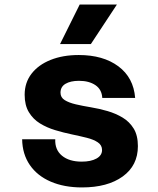

<svg xmlns="http://www.w3.org/2000/svg" viewBox="-20 -809 690 841"><path d="M339 12Q261 12 202 -13.5Q143 -39 110.5 -86.5Q78 -134 77 -199H222Q220 -153 251.5 -127Q283 -101 338 -101Q378 -101 402.5 -114.5Q427 -128 427 -152Q427 -173 408.5 -185.5Q390 -198 360 -205.5Q330 -213 294 -220.5Q258 -228 221.5 -239Q185 -250 155 -268.5Q125 -287 106.5 -317.5Q88 -348 88 -394Q88 -447 118 -486Q148 -525 201.5 -546.5Q255 -568 325 -568Q432 -568 498.5 -518.5Q565 -469 572 -380H428Q426 -417 398 -436Q370 -455 326 -455Q289 -455 267 -442Q245 -429 245 -403Q245 -382 263.5 -370.5Q282 -359 312 -352Q342 -345 378.5 -339Q415 -333 451 -322.5Q487 -312 517 -294Q547 -276 565.5 -246Q584 -216 584 -169Q584 -84 517.5 -36Q451 12 339 12ZM243 -616 329 -789H492L378 -616Z"/></svg>

Font: Azeret Mono Thin
Style: Regular
Weight: 100
Designer: Martin Vácha
Foundry: Displaay
Version: Version 1.002